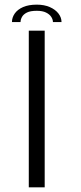

<svg xmlns="http://www.w3.org/2000/svg" viewBox="-20 -807 351 827"><path d="M104 0H172.5V-675H104ZM138.5 -787Q103 -787 79.2 -776.5Q55.5 -766 43.5 -748.8Q31.5 -731.5 31.5 -712H68.5Q68.5 -723 74.8 -734.2Q81 -745.5 96 -753Q111 -760.5 138.5 -760.5Q163 -760.5 178.2 -753Q193.5 -745.5 200.8 -734.2Q208 -723 208 -712H245Q245 -731.5 231.8 -748.8Q218.5 -766 194.5 -776.5Q170.5 -787 138.5 -787Z"/></svg>

Font: Anybody Expanded Light
Style: Regular
Weight: 300
Width: 7
Version: Version 1.113;gftools[0.9.25]